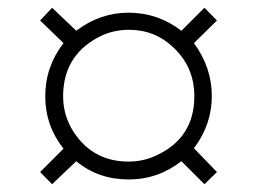

<svg xmlns="http://www.w3.org/2000/svg" viewBox="-20 -557 658 493"><path d="M113.8 -537.1 175.8 -478Q236.8 -524.4 310.1 -524.4Q385.3 -524.4 445.8 -478L504.9 -537.1L537.1 -504.4L478 -446.3Q523.9 -383.8 523.9 -310.1Q523.9 -237.3 478 -176.3L537.1 -115.2L504.9 -84L445.8 -143.1Q385.3 -96.2 311 -96.2Q231.9 -96.2 175.8 -143.1L113.8 -84L83 -115.2L143.1 -175.3Q96.2 -234.4 96.2 -310.1Q96.2 -385.7 143.1 -446.3L83 -504.4ZM311 -480.5Q266.6 -480.5 229 -459.5Q142.1 -411.1 142.1 -310.1Q142.1 -265.6 163.1 -228Q212.9 -142.1 310.1 -142.1Q347.2 -142.1 379.9 -157.2Q479 -202.1 479 -310.1Q479 -384.3 425.8 -434.6Q378.4 -480.5 311 -480.5Z"/></svg>

Font: I.Ming
Style: Regular
Weight: 400
Designer: Ichiten Fonts Project
Version: Version 6.11; Dec 27, 2019